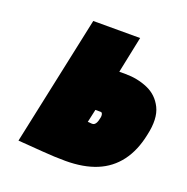

<svg xmlns="http://www.w3.org/2000/svg" viewBox="-98 -592 674 693"><g transform="rotate(20 238.5 -245.5)"><path d="M321 -360H297L326 -500H146L40 -2Q40 -2 53 -1Q66 0 87 1.5Q108 3 132.5 5Q157 7 181 8Q205 9 224 9Q293 9 343 -11.5Q393 -32 425 -74.5Q457 -117 470 -181Q485 -247 465.5 -286.5Q446 -326 406.5 -343Q367 -360 321 -360ZM270 -150Q269 -150 266.5 -150Q264 -150 261.5 -150.5Q259 -151 256.5 -151Q254 -151 252 -151L263 -201H283Q286 -201 287.5 -199.5Q289 -198 290 -195Q291 -192 291 -187.5Q291 -183 289 -176Q287 -166 284 -160.5Q281 -155 277.5 -152.5Q274 -150 270 -150Z"/></g></svg>

Font: Advent Pro Black
Style: Italic
Weight: 900
Italic angle: -12°
Version: Version 3.000